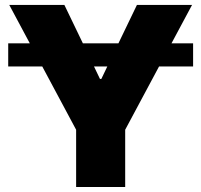

<svg xmlns="http://www.w3.org/2000/svg" viewBox="-20 -747 804 767"><path d="M99.1 -573.9 17 -727.3H237.2L311.1 -573.9H453.1L527 -727.3H747.2L665.1 -573.9H751.4V-481.5H615.4L480.1 -228.7V0H284.1V-228.7L148.8 -481.5H12.8V-573.9ZM379.3 -431.8H384.9L408.7 -481.5H355.5Z"/></svg>

Font: Inter P Black
Style: Regular
Weight: 900
Designer: Rasmus Andersson
Foundry: rsms
Version: Version 3.018;git-588b23468